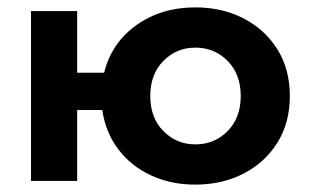

<svg xmlns="http://www.w3.org/2000/svg" viewBox="-20 -490 837 520"><path d="M64 -460H189V-293H262Q282 -374 349.5 -422Q417 -470 509 -470Q582 -470 640 -440Q698 -410 731.5 -356Q765 -302 765 -230Q765 -158 731.5 -104Q698 -50 640 -20Q582 10 509 10Q443 10 389 -15Q335 -40 300.5 -85.5Q266 -131 257 -192H189V0H64ZM387 -230Q387 -171 422.5 -135Q458 -99 509 -99Q561 -99 596.5 -135Q632 -171 632 -230Q632 -289 596.5 -325Q561 -361 509 -361Q458 -361 422.5 -325Q387 -289 387 -230Z"/></svg>

Font: Von Semi
Style: Regular
Weight: 600
Version: Version 4.000; ttfautohint (v1.8.4.7-5d5b)